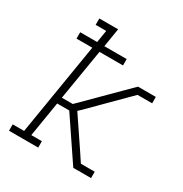

<svg xmlns="http://www.w3.org/2000/svg" viewBox="-171 -863 942 991"><g transform="rotate(30 300.0 -367.5)"><path d="M22 0V-38H90L180 -586H86V-624H187L199 -697H136V-735H248L230 -624H363V-586H223L173 -284H238L485 -530H529L527 -515L523 -511L511 -499L290 -278L276 -265L388 -99L441 -19L428 -38H511V0H442L444 -15L441 0H405L239 -246H167L133 -38H196V0ZM503 -492 511 -499 523 -511 527 -515 529 -530H591V-492Z"/></g></svg>

Font: Iosevka Slab XLtExObl
Style: Regular
Weight: 200
Width: 7
Italic angle: -9°
Monospace: yes
Designer: Belleve Invis
Foundry: Belleve Invis
Version: Version 11.1.1; ttfautohint (v1.8.3)